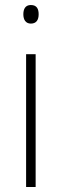

<svg xmlns="http://www.w3.org/2000/svg" viewBox="-20 -745 245 765"><path d="M103 -725C81 -725 73 -709 73 -688C73 -667 82 -651 103 -651C125 -651 134 -666 134 -688C134 -709 127 -725 103 -725ZM122 -529H84V0H122Z"/></svg>

Font: Noto Sans Thai SemCond ExtLt
Style: Regular
Weight: 200
Width: 4
Designer: Monotype Design Team
Foundry: Monotype Imaging Inc.
Version: Version 2.002